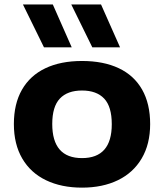

<svg xmlns="http://www.w3.org/2000/svg" viewBox="-20 -828 734 858"><path d="M42 -273.5Q42 -364 78.2 -427.2Q114.5 -490.5 182.8 -523Q251 -555.5 346.5 -555.5Q442.5 -555.5 510.8 -523.2Q579 -491 615 -427.8Q651 -364.5 651 -273.5Q651 -184 613.2 -120Q575.5 -56 507 -22.8Q438.5 10.5 346.5 10.5Q254.5 10.5 185.8 -22.5Q117 -55.5 79.5 -119.5Q42 -183.5 42 -273.5ZM479.5 -273Q479.5 -351.5 445.5 -387.5Q411.5 -423.5 346.5 -423.5Q281.5 -423.5 247.5 -387.5Q213.5 -351.5 213.5 -274Q213.5 -121.5 346.5 -121.5Q479.5 -121.5 479.5 -273ZM176.5 -616.5 82.5 -808H216L300.5 -616.5ZM392.5 -616.5 298.5 -808H431.5L516.5 -616.5Z"/></svg>

Font: Encode Sans Expanded
Style: Bold
Weight: 700
Width: 7
Designer: Multiple Designers
Foundry: Impallari Type
Version: Version 2.000